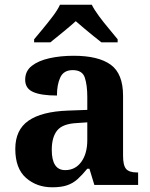

<svg xmlns="http://www.w3.org/2000/svg" viewBox="-20 -786 639 816"><path d="M202 10Q136 10 90.5 -30Q45 -70 45 -153Q45 -234 101 -273Q157 -312 269 -316L351 -319V-374Q351 -424 340.5 -456Q330 -488 289 -488Q251 -488 236.5 -457.5Q222 -427 222 -380Q155 -380 121 -395Q87 -410 87 -447Q87 -484 115 -506Q143 -528 190 -538.5Q237 -549 293 -549Q398 -549 450.5 -511Q503 -473 503 -379V-124Q503 -83 516 -68Q529 -53 563 -53H567V0H381L360 -69H351Q329 -42 309.5 -24.5Q290 -7 265 1.5Q240 10 202 10ZM257 -63Q300 -63 325.5 -98Q351 -133 351 -191V-266L306 -263Q246 -260 223 -231.5Q200 -203 200 -149Q200 -63 257 -63ZM125 -619Q141 -638 162.5 -664Q184 -690 204.5 -717Q225 -744 235 -766H370Q381 -744 401 -717Q421 -690 443 -664Q465 -638 480 -619V-606H411Q397 -617 377 -633Q357 -649 337 -666Q317 -683 302 -696Q280 -676 247.5 -649.5Q215 -623 194 -606H125Z"/></svg>

Font: Noto Serif Yezidi
Style: Bold
Weight: 700
Designer: Dalton Maag Ltd
Foundry: Dalton Maag Ltd
Version: Version 1.001; ttfautohint (v1.8.4.7-5d5b)